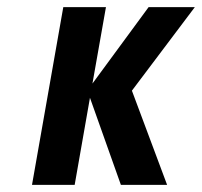

<svg xmlns="http://www.w3.org/2000/svg" viewBox="-20 -520 568 540"><path d="M70 0 158 -500H278L240 -285L398 -500H528L351 -265L450 0H320L233 -245L190 0Z"/></svg>

Font: Cuprum
Style: Bold Italic
Weight: 700
Italic angle: -10°
Designer: Jovanny Lemonad
Foundry: Jovanny Lemonad
Version: Version 3.000